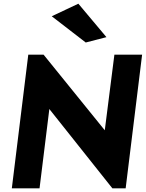

<svg xmlns="http://www.w3.org/2000/svg" viewBox="-20 -1009 789 1039"><path d="M588 10H660L749 -713H599L547 -304L216 -713H133L44 10H194L247 -419ZM556 -808 404 -989 260 -921 444 -779Z"/></svg>

Font: Bluebird
Style: SfBdExtObl
Weight: 700
Designer: Jasper
Foundry: Cannot Into Space Fonts
Version: Version 0.98